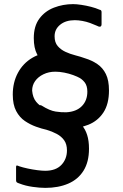

<svg xmlns="http://www.w3.org/2000/svg" viewBox="-20 -684 598 932"><path d="M58 191V126Q58 120 61.5 119.5Q65 119 73 123Q91 129 114.5 134Q138 139 161 142Q184 145 199 145Q251 145 278 116.5Q305 88 305 46Q305 16 291.5 -3Q278 -22 255.5 -34Q233 -46 206 -54Q183 -59 155 -69Q127 -79 101 -96.5Q75 -114 58.5 -145Q42 -176 42 -225Q42 -284 67 -330.5Q92 -377 137 -403.5Q182 -430 240 -430Q259 -430 285.5 -426Q312 -422 340 -415Q368 -408 387 -399Q395 -397 397 -393Q399 -389 399 -383V-313Q399 -288 370 -304Q356 -312 335.5 -319.5Q315 -327 292 -331.5Q269 -336 248 -336Q217 -336 191 -323.5Q165 -311 150.5 -290.5Q136 -270 136 -244Q139 -210 155.5 -190Q172 -170 195.5 -159Q219 -148 244.5 -141Q270 -134 292 -127Q318 -118 340 -105.5Q362 -93 378 -75Q394 -57 403 -29Q412 -1 412 38Q412 102 385.5 144.5Q359 187 311 207.5Q263 228 200 228Q173 228 138 223Q103 218 75 207Q65 204 61.5 201Q58 198 58 191ZM161 -97 160 -163Q160 -167 164 -170Q168 -173 173.5 -173.5Q179 -174 183 -171Q221 -147 250 -142.5Q279 -138 303 -139Q351 -142 377.5 -169Q404 -196 404 -239Q404 -268 390.5 -285Q377 -302 354.5 -312.5Q332 -323 306 -330Q283 -336 255 -345Q227 -354 201.5 -372Q176 -390 160 -420.5Q144 -451 144 -499Q144 -557 171 -593.5Q198 -630 242 -647Q286 -664 335 -664Q351 -664 374.5 -660.5Q398 -657 421.5 -651Q445 -645 463 -637Q469 -636 471 -633Q473 -630 473 -625V-567Q473 -546 448 -560Q435 -566 417 -572.5Q399 -579 379.5 -582.5Q360 -586 343 -586Q299 -586 272 -564Q245 -542 245 -508Q245 -478 260 -460.5Q275 -443 297.5 -432.5Q320 -422 345.5 -415.5Q371 -409 393 -401Q426 -391 452.5 -373Q479 -355 494 -324.5Q509 -294 509 -245Q509 -179 482 -138Q455 -97 409 -78.5Q363 -60 305 -60Q275 -60 242.5 -64.5Q210 -69 178 -80Q169 -83 165 -86.5Q161 -90 161 -97Z"/></svg>

Font: Glory SemiBold
Style: Regular
Weight: 600
Designer: Robert Leuschke
Foundry: Robert Leuschke
Version: Version 1.011